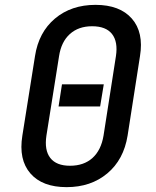

<svg xmlns="http://www.w3.org/2000/svg" viewBox="-20 -760 640 790"><path d="M254 10Q154 10 105 -46.5Q56 -103 72 -202L124 -529Q139 -627 206 -683.5Q273 -740 373 -740Q473 -740 522.5 -683.5Q572 -627 556 -529L505 -202Q489 -103 421.5 -46.5Q354 10 254 10ZM268 -78Q325 -78 360.5 -110Q396 -142 406 -202L457 -529Q466 -588 441 -620Q416 -652 359 -652Q303 -652 267.5 -620Q232 -588 223 -529L171 -202Q162 -142 187 -110Q212 -78 268 -78ZM221 -322 235 -413H407L392 -322Z"/></svg>

Font: JetBrains Mono NL Medium
Style: Italic
Weight: 500
Italic angle: -9°
Monospace: yes
Designer: Philipp Nurullin, Konstantin Bulenkov
Foundry: JetBrains
Version: Version 2.305; ttfautohint (v1.8.4.7-5d5b)